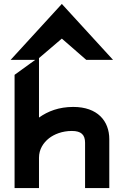

<svg xmlns="http://www.w3.org/2000/svg" viewBox="-20 -955 594 975"><path d="M535 -248C535 -341 475 -412 352 -412C279 -412 223 -390 178 -358V-660L294 -759L418 -651H554L294 -935L34 -651H159L54 -575V0H178V-154C178 -197 200 -230 229 -253C255 -273 295 -290 345 -290C392 -290 412 -271 412 -230V0H535Z"/></svg>

Font: Charger
Style: Hemi
Weight: 900
Designer: Jasper
Foundry: Cannot Into Space Fonts
Version: Version 0.99